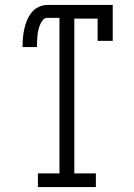

<svg xmlns="http://www.w3.org/2000/svg" viewBox="-20 -755 540 775"><path d="M133 0V-55H220V-683H171Q160 -683 152.5 -673.5Q145 -664 141 -653.5Q137 -643 134.5 -632Q132 -621 131 -610Q130 -599 129.5 -587.5Q129 -576 129 -565H71Q71 -583 72.5 -601.5Q74 -620 78 -638Q82 -656 89 -673Q96 -690 107.5 -704.5Q119 -719 136 -727Q153 -735 171 -735H435V-590H374V-680H280V-55H367V0Z"/></svg>

Font: Iosevka Curly Slab Light
Style: Regular
Weight: 300
Monospace: yes
Designer: Belleve Invis
Foundry: Belleve Invis
Version: Version 22.1.2; ttfautohint (v1.8.4)